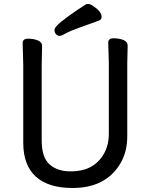

<svg xmlns="http://www.w3.org/2000/svg" viewBox="-20 -910 750 958"><path d="M487 -826Q487 -812 473 -807Q424 -789 376 -772Q328 -755 307.5 -743Q287 -731 277.5 -731Q268 -731 260 -739Q252 -747 252 -761Q252 -775 287 -803Q322 -831 364.5 -859.5Q407 -888 409.5 -889Q412 -890 421.5 -890Q431 -890 448 -878Q487 -851 487 -826ZM190 -680 188 -584V-210Q188 -124 227.5 -89.5Q267 -55 331 -55Q395 -55 436 -79Q477 -103 500 -145.5Q523 -188 523 -242V-595L520 -697Q520 -719 547 -719Q574 -719 595.5 -710.5Q617 -702 617 -682L615 -594V-230Q615 -153 581 -95Q508 28 342 28Q221 28 158.5 -29Q96 -86 96 -198V-586L93 -695Q93 -717 120 -717Q147 -717 168.5 -708.5Q190 -700 190 -680Z"/></svg>

Font: LXGW ZhenKai
Style: Regular
Weight: 400
Designer: LXGW / Fontworks Inc.
Foundry: LXGW / Fontworks Inc.
Version: Version 0.800;June 8, 2025